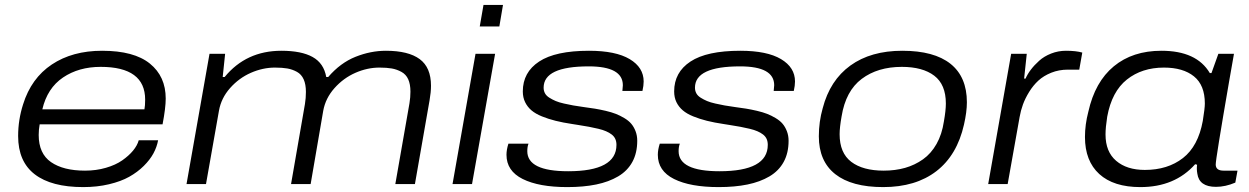

<svg xmlns="http://www.w3.org/2000/svg" viewBox="-20 -743 5042 775"><path d="M315.9 12.2Q187.5 12.2 120.4 -39.3Q53.2 -90.8 53.2 -193.8Q53.2 -259.3 73.2 -321.8Q106 -427.2 189.2 -482.7Q272.5 -538.1 392.1 -538.1Q521 -538.1 585 -486.3Q648.9 -434.6 648.9 -345.2Q648.9 -307.6 636.2 -241.2H140.1Q136.2 -219.7 136.2 -198.2Q136.2 -123 186 -88.6Q235.8 -54.2 323.2 -54.2Q368.2 -54.2 407.5 -65.7Q446.8 -77.1 473.4 -95.7Q500 -114.3 517.1 -135Q534.2 -155.8 540 -176.8H618.2Q613.3 -149.9 599.4 -124Q585.4 -98.1 560.3 -73.2Q535.2 -48.3 501.7 -29.5Q468.3 -10.7 420.2 0.7Q372.1 12.2 315.9 12.2ZM150.9 -301.8H563Q565.9 -315.9 565.9 -340.8Q565.9 -473.1 386.2 -473.1Q297.9 -473.1 234.4 -430.2Q170.9 -387.2 150.9 -301.8Z M732.9 0 825.7 -525.9H888.7L878.9 -432.1H886.7Q973.6 -538.1 1115.7 -538.1Q1196.8 -538.1 1241.9 -512.9Q1287.1 -487.8 1296.9 -432.1H1304.7Q1354 -489.3 1415 -513.7Q1476.1 -538.1 1537.6 -538.1Q1628.4 -538.1 1674.1 -504.4Q1719.7 -470.7 1719.7 -397Q1719.7 -371.1 1713.9 -337.9L1654.8 0H1575.7L1632.8 -326.2Q1636.7 -350.1 1636.7 -373Q1636.7 -403.3 1627.7 -423.1Q1618.7 -442.9 1600.3 -452.9Q1582 -462.9 1561.5 -466.6Q1541 -470.2 1511.7 -470.2Q1462.9 -470.2 1414.8 -449.2Q1366.7 -428.2 1330.3 -387.5Q1293.9 -346.7 1284.7 -295.9L1233.9 0H1154.8L1210.9 -323.2Q1214.8 -347.2 1214.8 -372.1Q1214.8 -402.3 1205.8 -422.6Q1196.8 -442.9 1178.7 -452.9Q1160.6 -462.9 1140.1 -466.6Q1119.6 -470.2 1089.8 -470.2Q1041 -470.2 992.9 -449.2Q944.8 -428.2 908.7 -387.5Q872.6 -346.7 863.8 -295.9L811.5 0Z M1916.5 -636.2 1931.6 -723.1H2010.3L1995.6 -636.2ZM1806.6 0 1899.4 -525.9H1978.5L1885.3 0Z M2270 12.2Q2155.3 12.2 2089.8 -20.5Q2024.4 -53.2 2024.4 -118.2Q2024.4 -138.7 2032.2 -163.1H2113.3Q2108.4 -150.9 2108.4 -132.8Q2108.4 -51.8 2273.4 -51.8Q2468.3 -51.8 2468.3 -158.2Q2468.3 -171.9 2463.6 -182.1Q2459 -192.4 2449.2 -200Q2439.5 -207.5 2426.5 -213.1Q2413.6 -218.8 2395.5 -223.1Q2377.4 -227.5 2357.7 -231.2Q2337.9 -234.9 2312.5 -238.8Q2298.3 -240.7 2291 -242.2Q2252 -248 2222.7 -255.4Q2193.4 -262.7 2167.5 -273.2Q2141.6 -283.7 2125.2 -297.6Q2108.9 -311.5 2099.6 -330.6Q2090.3 -349.6 2090.3 -374Q2090.3 -451.2 2156.2 -494.6Q2222.2 -538.1 2357.4 -538.1Q2465.3 -538.1 2521.7 -504.4Q2578.1 -470.7 2578.1 -414.1Q2578.1 -397.5 2573.2 -376H2492.2Q2492.2 -379.9 2493.2 -387.7Q2494.1 -395.5 2494.1 -398.9Q2494.1 -475.1 2356.4 -475.1Q2174.3 -475.1 2174.3 -389.2Q2174.3 -376.5 2179.9 -366.2Q2185.5 -356 2197.8 -348.4Q2210 -340.8 2223.1 -335.2Q2236.3 -329.6 2256.8 -325Q2277.3 -320.3 2293.9 -317.4Q2310.5 -314.5 2335.4 -311Q2362.3 -307.6 2381.3 -304.4Q2400.4 -301.3 2424.6 -295.7Q2448.7 -290 2465.6 -283.4Q2482.4 -276.9 2500 -266.4Q2517.6 -255.9 2528.1 -243.4Q2538.6 -231 2545.4 -213.4Q2552.2 -195.8 2552.2 -174.8Q2552.2 -125.5 2532.5 -89.4Q2512.7 -53.2 2475.1 -31Q2437.5 -8.8 2386.5 1.7Q2335.4 12.2 2270 12.2Z M2880.9 12.2Q2766.1 12.2 2700.7 -20.5Q2635.3 -53.2 2635.3 -118.2Q2635.3 -138.7 2643.1 -163.1H2724.1Q2719.2 -150.9 2719.2 -132.8Q2719.2 -51.8 2884.3 -51.8Q3079.1 -51.8 3079.1 -158.2Q3079.1 -171.9 3074.5 -182.1Q3069.8 -192.4 3060.1 -200Q3050.3 -207.5 3037.4 -213.1Q3024.4 -218.8 3006.3 -223.1Q2988.3 -227.5 2968.5 -231.2Q2948.7 -234.9 2923.3 -238.8Q2909.2 -240.7 2901.9 -242.2Q2862.8 -248 2833.5 -255.4Q2804.2 -262.7 2778.3 -273.2Q2752.4 -283.7 2736.1 -297.6Q2719.7 -311.5 2710.4 -330.6Q2701.2 -349.6 2701.2 -374Q2701.2 -451.2 2767.1 -494.6Q2833 -538.1 2968.3 -538.1Q3076.2 -538.1 3132.6 -504.4Q3189 -470.7 3189 -414.1Q3189 -397.5 3184.1 -376H3103Q3103 -379.9 3104 -387.7Q3105 -395.5 3105 -398.9Q3105 -475.1 2967.3 -475.1Q2785.2 -475.1 2785.2 -389.2Q2785.2 -376.5 2790.8 -366.2Q2796.4 -356 2808.6 -348.4Q2820.8 -340.8 2834 -335.2Q2847.2 -329.6 2867.7 -325Q2888.2 -320.3 2904.8 -317.4Q2921.4 -314.5 2946.3 -311Q2973.1 -307.6 2992.2 -304.4Q3011.2 -301.3 3035.4 -295.7Q3059.6 -290 3076.4 -283.4Q3093.3 -276.9 3110.8 -266.4Q3128.4 -255.9 3138.9 -243.4Q3149.4 -231 3156.2 -213.4Q3163.1 -195.8 3163.1 -174.8Q3163.1 -125.5 3143.3 -89.4Q3123.5 -53.2 3085.9 -31Q3048.3 -8.8 2997.3 1.7Q2946.3 12.2 2880.9 12.2Z M3544.9 12.2Q3418 12.2 3351.6 -40Q3285.2 -92.3 3285.2 -192.9Q3285.2 -251.5 3300.8 -306.2Q3330.1 -418.9 3412.6 -478.5Q3495.1 -538.1 3622.1 -538.1Q3750.5 -538.1 3816.7 -485.4Q3882.8 -432.6 3882.8 -330.1Q3882.8 -291.5 3871.1 -240.2Q3843.3 -116.7 3759.8 -52.2Q3676.3 12.2 3544.9 12.2ZM3546.9 -54.2Q3593.8 -54.2 3633.3 -65.4Q3672.9 -76.7 3705.6 -99.9Q3738.3 -123 3760.3 -161.9Q3782.2 -200.7 3790 -252.9Q3797.9 -297.4 3797.9 -325.2Q3797.9 -401.9 3751 -437.5Q3704.1 -473.1 3620.1 -473.1Q3522.9 -473.1 3458.3 -424.6Q3393.6 -376 3377 -272.9Q3369.1 -228.5 3369.1 -201.2Q3369.1 -125.5 3416 -89.8Q3462.9 -54.2 3546.9 -54.2Z M3968.8 0 4061.5 -525.9H4124.5L4113.8 -425.8H4119.6Q4127.4 -443.8 4141.1 -461.9Q4154.8 -480 4174.6 -497.8Q4194.3 -515.6 4222.9 -526.9Q4251.5 -538.1 4282.7 -538.1Q4323.2 -538.1 4348.6 -530.8L4336.4 -461.9H4290.5Q4254.4 -461.9 4223.4 -449.5Q4192.4 -437 4171.4 -417.7Q4150.4 -398.4 4134.3 -372.3Q4118.2 -346.2 4109.1 -321.3Q4100.1 -296.4 4095.7 -271L4047.4 0Z M4583 12.2Q4475.1 12.2 4417.2 -40.5Q4359.4 -93.3 4359.4 -189.9Q4359.4 -240.2 4373 -292Q4399.9 -412.6 4475.8 -475.3Q4551.8 -538.1 4668 -538.1Q4810.1 -538.1 4863.3 -448.2H4870.1L4897.9 -525.9H4960.9L4940.9 -412.1Q4887.2 -101.1 4887.2 -79.1Q4887.2 -54.2 4918.9 -54.2H4975.1L4966.3 -5.9Q4926.3 11.2 4888.2 11.2Q4820.3 11.2 4813 -42Q4809.6 -60.1 4812 -78.1L4804.2 -80.1Q4722.2 12.2 4583 12.2ZM4601.1 -57.1Q4693.4 -57.1 4754.9 -105Q4816.4 -152.8 4835 -254.9Q4843.3 -306.2 4843.3 -325.2Q4843.3 -399.4 4799.3 -434.8Q4755.4 -470.2 4678.2 -470.2Q4589.4 -470.2 4528.6 -421.9Q4467.8 -373.5 4449.2 -272Q4442.4 -228.5 4442.4 -200.2Q4442.4 -130.4 4485.4 -93.8Q4528.3 -57.1 4601.1 -57.1Z"/></svg>

Font: Archivo Expanded Light
Style: Italic
Weight: 300
Width: 7
Italic angle: -10°
Designer: Hector Gatti
Foundry: Omnibus-Type
Version: Version 2.001